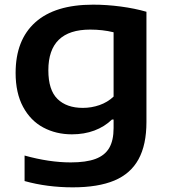

<svg xmlns="http://www.w3.org/2000/svg" viewBox="-20 -574 725 824"><path d="M85.5 203V93.5Q191.5 123 283.5 123Q349.5 123 389.8 108Q430 93 448.8 60.8Q467.5 28.5 467.5 -24.5V-61H460.5Q428.5 -30 385 -13.8Q341.5 2.5 288.5 2.5Q220.5 2.5 165.8 -26.8Q111 -56 79 -115.5Q47 -175 47 -261Q47 -402.5 131.5 -478.2Q216 -554 379.5 -554Q437.5 -554 498 -546Q558.5 -538 608.5 -523.5V-50.5Q608.5 47.5 574.5 109.5Q540.5 171.5 470.8 200.8Q401 230 292.5 230Q182 230 85.5 203ZM467.5 -159.5V-435.5Q420.5 -447 367 -447Q187.5 -447 187.5 -272.5Q187.5 -187.5 226.8 -149.2Q266 -111 335.5 -111Q372.5 -111 407 -123Q441.5 -135 467.5 -159.5Z"/></svg>

Font: Encode Sans Expanded SemiBold
Style: Regular
Weight: 600
Width: 7
Designer: Multiple Designers
Foundry: Impallari Type
Version: Version 2.000